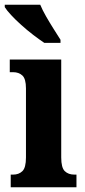

<svg xmlns="http://www.w3.org/2000/svg" viewBox="-34 -786 357 806"><path d="M11 0V-53H21Q45 -53 60 -67.5Q75 -82 75 -125V-415Q75 -455 60 -469Q45 -483 21 -483H7V-536H223V-125Q223 -82 238 -67.5Q253 -53 278 -53H287V0ZM152 -606Q131 -620 105.5 -639.5Q80 -659 55.5 -681Q31 -703 12.5 -723Q-6 -743 -14 -756V-766H135Q144 -744 159.5 -717Q175 -690 191.5 -664Q208 -638 220 -619V-606Z"/></svg>

Font: Noto Serif Myanmar ExtraCondensed ExtraBold
Style: Regular
Weight: 800
Width: 2
Designer: Ben Mitchell and the Monotype Design Team
Foundry: Monotype Imaging Inc.
Version: Version 2.106; ttfautohint (v1.8.4.7-5d5b)